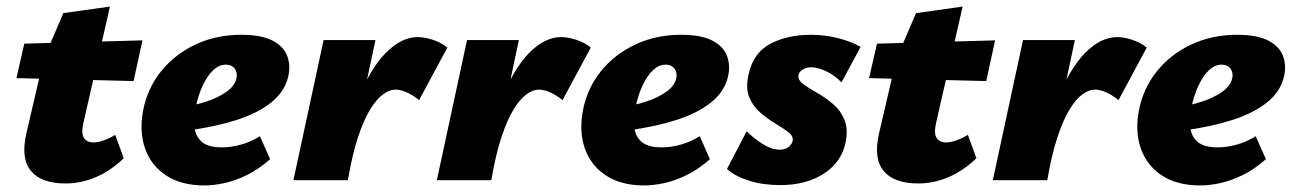

<svg xmlns="http://www.w3.org/2000/svg" viewBox="-20 -549 3940 585"><path d="M180 10Q106 10 74.5 -28Q43 -66 60 -141L113 -369L173 -509L315 -529L234 -174Q227 -143 235.5 -129Q244 -115 266 -115Q278 -115 296.5 -121.5Q315 -128 331 -138L357 -67Q318 -29 272.5 -9.5Q227 10 180 10ZM30 -311 54 -416 414 -426 387 -302Z M603 16Q532 16 486 -14.5Q440 -45 422 -96.5Q404 -148 416 -212Q429 -280 471 -332Q513 -384 576 -413.5Q639 -443 715 -443Q777 -443 811 -425Q845 -407 855.5 -377.5Q866 -348 858 -315Q847 -269 806 -236.5Q765 -204 701 -183.5Q637 -163 556 -152L539 -223Q573 -228 608.5 -239.5Q644 -251 669.5 -269Q695 -287 700 -309Q703 -320 700 -330Q697 -340 689 -346Q681 -352 668 -352Q647 -352 629 -334.5Q611 -317 597.5 -288Q584 -259 576 -221Q569 -186 573 -158.5Q577 -131 596.5 -115.5Q616 -100 656 -100Q683 -100 713 -108Q743 -116 772 -134L803 -64Q768 -33 732 -15.5Q696 2 663.5 9Q631 16 603 16Z M1006 0Q1031 -146 1069.5 -243Q1108 -340 1155.5 -388Q1203 -436 1253 -436Q1274 -436 1299.5 -427.5Q1325 -419 1343 -404L1257 -244Q1237 -260 1218.5 -268Q1200 -276 1185 -276Q1167 -276 1147 -261.5Q1127 -247 1107.5 -215Q1088 -183 1070.5 -130Q1053 -77 1040 0ZM874 0 966 -427H1124L1033 0Z M1443 0Q1468 -146 1506.5 -243Q1545 -340 1592.5 -388Q1640 -436 1690 -436Q1711 -436 1736.5 -427.5Q1762 -419 1780 -404L1694 -244Q1674 -260 1655.5 -268Q1637 -276 1622 -276Q1604 -276 1584 -261.5Q1564 -247 1544.5 -215Q1525 -183 1507.5 -130Q1490 -77 1477 0ZM1311 0 1403 -427H1561L1470 0Z M1943 16Q1872 16 1826 -14.5Q1780 -45 1762 -96.5Q1744 -148 1756 -212Q1769 -280 1811 -332Q1853 -384 1916 -413.5Q1979 -443 2055 -443Q2117 -443 2151 -425Q2185 -407 2195.5 -377.5Q2206 -348 2198 -315Q2187 -269 2146 -236.5Q2105 -204 2041 -183.5Q1977 -163 1896 -152L1879 -223Q1913 -228 1948.5 -239.5Q1984 -251 2009.5 -269Q2035 -287 2040 -309Q2043 -320 2040 -330Q2037 -340 2029 -346Q2021 -352 2008 -352Q1987 -352 1969 -334.5Q1951 -317 1937.5 -288Q1924 -259 1916 -221Q1909 -186 1913 -158.5Q1917 -131 1936.5 -115.5Q1956 -100 1996 -100Q2023 -100 2053 -108Q2083 -116 2112 -134L2143 -64Q2108 -33 2072 -15.5Q2036 2 2003.5 9Q1971 16 1943 16Z M2357 15Q2305 15 2262 1.5Q2219 -12 2195 -34L2255 -149Q2278 -126 2305 -109.5Q2332 -93 2355 -93Q2372 -93 2382.5 -101Q2393 -109 2395 -120Q2398 -134 2382.5 -146Q2367 -158 2343.5 -172Q2320 -186 2297.5 -205Q2275 -224 2263 -252.5Q2251 -281 2261 -323Q2275 -388 2327 -415.5Q2379 -443 2451 -443Q2494 -443 2534.5 -432.5Q2575 -422 2602 -406L2544 -298Q2524 -319 2498 -331.5Q2472 -344 2452 -344Q2436 -344 2425.5 -337Q2415 -330 2413 -321Q2410 -306 2426.5 -293.5Q2443 -281 2468 -267Q2493 -253 2516.5 -233.5Q2540 -214 2552.5 -185Q2565 -156 2556 -113Q2543 -54 2489.5 -19.5Q2436 15 2357 15Z M2778 10Q2704 10 2672.5 -28Q2641 -66 2658 -141L2711 -369L2771 -509L2913 -529L2832 -174Q2825 -143 2833.5 -129Q2842 -115 2864 -115Q2876 -115 2894.5 -121.5Q2913 -128 2929 -138L2955 -67Q2916 -29 2870.5 -9.5Q2825 10 2778 10ZM2628 -311 2652 -416 3012 -426 2985 -302Z M3137 0Q3162 -146 3200.5 -243Q3239 -340 3286.5 -388Q3334 -436 3384 -436Q3405 -436 3430.5 -427.5Q3456 -419 3474 -404L3388 -244Q3368 -260 3349.5 -268Q3331 -276 3316 -276Q3298 -276 3278 -261.5Q3258 -247 3238.5 -215Q3219 -183 3201.5 -130Q3184 -77 3171 0ZM3005 0 3097 -427H3255L3164 0Z M3637 16Q3566 16 3520 -14.5Q3474 -45 3456 -96.5Q3438 -148 3450 -212Q3463 -280 3505 -332Q3547 -384 3610 -413.5Q3673 -443 3749 -443Q3811 -443 3845 -425Q3879 -407 3889.5 -377.5Q3900 -348 3892 -315Q3881 -269 3840 -236.5Q3799 -204 3735 -183.5Q3671 -163 3590 -152L3573 -223Q3607 -228 3642.5 -239.5Q3678 -251 3703.5 -269Q3729 -287 3734 -309Q3737 -320 3734 -330Q3731 -340 3723 -346Q3715 -352 3702 -352Q3681 -352 3663 -334.5Q3645 -317 3631.5 -288Q3618 -259 3610 -221Q3603 -186 3607 -158.5Q3611 -131 3630.5 -115.5Q3650 -100 3690 -100Q3717 -100 3747 -108Q3777 -116 3806 -134L3837 -64Q3802 -33 3766 -15.5Q3730 2 3697.5 9Q3665 16 3637 16Z"/></svg>

Font: Ysabeau Infant Black
Style: Italic
Weight: 900
Italic angle: -12°
Designer: Christian Thalmann (Catharsis Fonts)
Version: Version 2.001;gftools[0.9.30]; featfreeze: ss01,ss02,lnum